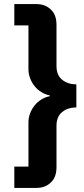

<svg xmlns="http://www.w3.org/2000/svg" viewBox="-20 -780 412 938"><path d="M159 -760Q200 -760 228 -734Q256 -708 256 -659V-457Q256 -413 283.5 -390.5Q311 -368 353 -368V-255Q311 -255 283.5 -232.5Q256 -210 256 -166V37Q256 86 228 112Q200 138 159 138H50V34H119V-182Q119 -206 127.5 -227.5Q136 -249 150 -266Q164 -283 183 -294.5Q202 -306 223 -310V-314Q202 -318 183 -329.5Q164 -341 150 -358Q136 -375 127.5 -396.5Q119 -418 119 -442V-656H50V-760Z"/></svg>

Font: IBM Plex Thai
Style: Bold
Weight: 700
Designer: Mike Abbink, Paul van der Laan, Pieter van Rosmalen, Ben Mitchell, Mark Frömberg
Foundry: Bold Monday
Version: Version 1.0